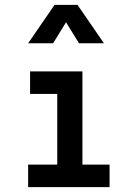

<svg xmlns="http://www.w3.org/2000/svg" viewBox="-20 -765 540 785"><path d="M103 -381V-473H317V-92H428V0H95V-92H214V-381ZM297 -745 405 -588H303L250 -674L197 -588H95L203 -745Z"/></svg>

Font: TypoPRO Lekton
Style: Bold
Weight: 700
Monospace: yes
Designer: Paolo Mazzetti, Luciano Perondi, Raffaele Flato, Elena Papassissa, Emilio Macchia, Michela Povoleri, Tobias Seemiller, R
Version: Version 34.000